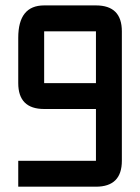

<svg xmlns="http://www.w3.org/2000/svg" viewBox="-20 -704 528 724"><path d="M341.8 0H48.8V-97.7H341.8V-293H146.5Q48.8 -293 48.8 -390.6V-561.5Q48.8 -683.6 146.5 -683.6H341.8Q439.5 -683.6 439.5 -585.9V-97.7Q439.5 0 341.8 0ZM146.5 -390.6H341.8V-585.9H146.5Z"/></svg>

Font: BabelStone Runic Beowulf
Style: Regular
Weight: 400
Designer: Andrew West
Foundry: BabelStone
Version: Version 7.004;November 9, 2023